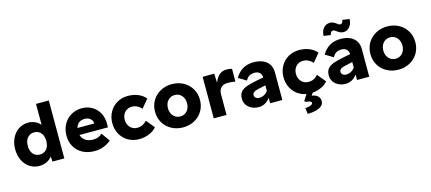

<svg xmlns="http://www.w3.org/2000/svg" viewBox="-67 -1446 5315 2369"><g transform="rotate(-15 2590.0 -261.0)"><path d="M34 -265.4Q34 -344.2 65 -407.3Q96 -470.4 150.4 -506.2Q204.8 -542 273 -542Q320.4 -542 360.4 -523.5Q400.4 -505 425.7 -474Q451 -443 456.4 -407.2L427.4 -398V-740H591V0H440L430.4 -120.8L453 -115.4Q449.4 -82.6 424.4 -53.5Q399.4 -24.4 359.4 -6.9Q319.4 10.6 271.2 10.6Q203.8 10.6 149.6 -24.9Q95.4 -60.4 64.7 -123.2Q34 -186 34 -265.4ZM432 -265.4Q432 -308.2 417.5 -340.3Q403 -372.4 376.1 -389.6Q349.2 -406.8 313.4 -406.8Q278.2 -406.8 251.3 -389.6Q224.4 -372.4 209.9 -340.3Q195.4 -308.2 195.4 -265.4Q195.4 -222.6 209.9 -190.5Q224.4 -158.4 251.3 -141.2Q278.2 -124 313.4 -124Q349.2 -124 376.1 -141.2Q403 -158.4 417.5 -190.5Q432 -222.6 432 -265.4Z M689 -263.6Q689 -343.4 723.8 -406.9Q758.6 -470.4 820.2 -506.4Q881.8 -542.4 958.8 -542.4Q1031.8 -542.4 1090.1 -507.4Q1148.4 -472.4 1180.3 -411.4Q1212.2 -350.4 1210.6 -273.6L1209.6 -230.8H786.6L763.6 -320.6H1077.4L1060 -301.8V-322.2Q1058.8 -346.4 1045.8 -365.7Q1032.8 -385 1010.7 -395.8Q988.6 -406.6 961.2 -406.6Q922.2 -406.6 895.4 -391.2Q868.6 -375.8 854.7 -346.8Q840.8 -317.8 840.8 -276Q840.8 -232.8 859.3 -200.4Q877.8 -168 912.9 -150Q948 -132 997 -132Q1031 -132 1057.3 -141.6Q1083.6 -151.2 1113.2 -175.2L1189.8 -67.4Q1142.6 -28.4 1089 -9.2Q1035.4 10 979.2 10Q892 10 826.1 -24.9Q760.2 -59.8 724.6 -122Q689 -184.2 689 -263.6Z M1275 -266Q1275 -343.8 1310 -406.9Q1345 -470 1407.1 -506Q1469.2 -542 1545.6 -542Q1617.4 -542 1676.7 -517.4Q1736 -492.8 1770.8 -448L1682 -342Q1661 -368 1628.7 -384.5Q1596.4 -401 1560.4 -401Q1523.6 -401 1495 -383.8Q1466.4 -366.6 1450.3 -335.8Q1434.2 -305 1434.2 -266.6Q1434.2 -228.6 1450.1 -197.8Q1466 -167 1495.1 -149.3Q1524.2 -131.6 1560.8 -131.6Q1597.8 -131.6 1628.1 -146.4Q1658.4 -161.2 1682 -188.8L1770.2 -82.2Q1735.4 -39.6 1675 -14.8Q1614.6 10 1545.6 10Q1469.2 10 1407.1 -26Q1345 -62 1310 -125.1Q1275 -188.2 1275 -266Z M1821 -266Q1821 -344.6 1858.1 -407.5Q1895.2 -470.4 1961 -506.2Q2026.8 -542 2108.5 -542Q2189.8 -542 2255.3 -506.2Q2320.8 -470.4 2357.9 -407.3Q2395 -344.2 2395 -266Q2395 -187.8 2357.9 -124.7Q2320.8 -61.6 2255.3 -25.8Q2189.8 10 2108.8 10Q2026.7 10 1960.9 -25.8Q1895.2 -61.6 1858.1 -124.3Q1821 -187.1 1821 -266ZM2230 -266Q2230 -305.6 2214.6 -336.7Q2199.2 -367.8 2171.5 -385.4Q2143.8 -403 2108.8 -403Q2073.2 -403 2045.3 -385.4Q2017.4 -367.8 2001.7 -336.7Q1986 -305.6 1986 -266Q1986 -226.9 2001.7 -195.8Q2017.4 -164.8 2045.4 -147.2Q2073.4 -129.6 2108.7 -129.6Q2143.8 -129.6 2171.5 -147.1Q2199.1 -164.5 2214.6 -195.8Q2230 -227 2230 -266Z M2499.8 -531H2648.2L2655.4 -358.2L2634.4 -358.2Q2634.8 -361.2 2636 -363.2Q2650.8 -414.2 2669.8 -451.5Q2688.8 -488.8 2721.2 -514.2Q2753.6 -539.6 2801.8 -541.6Q2820.8 -542.4 2841.3 -539.6Q2861.8 -536.8 2876 -531L2875.4 -369.2Q2791.4 -383.4 2745.6 -375.4Q2720.8 -371 2702.2 -356.6Q2683.6 -342.2 2673.4 -318.7Q2663.2 -295.2 2663.2 -264.8V0H2499.8Z M3131.8 -413.4Q3092.2 -413.4 3064.8 -398.1Q3037.4 -382.8 3016.6 -344.4L2915.8 -405.4Q2955 -473 3013.8 -507.5Q3072.6 -542 3151.4 -542Q3219.2 -542 3269.6 -520.5Q3320 -499 3348 -456.5Q3376 -414 3376 -352.8V0H3220.2V-325.8Q3220.2 -367.2 3196.5 -390.3Q3172.8 -413.4 3131.8 -413.4ZM2897.2 -143Q2897.2 -197.6 2923.2 -229.3Q2949.2 -261 2997.3 -278.2Q3045.4 -295.4 3133.2 -313L3297.2 -346.2L3288.2 -243.8L3138.2 -210.6Q3108.2 -204.6 3089.4 -197.7Q3070.6 -190.8 3059.4 -179.1Q3048.2 -167.4 3048.2 -150.4Q3048.2 -128 3065.4 -113.4Q3082.6 -98.8 3109.2 -98.8Q3148 -98.8 3181.3 -120.6Q3214.6 -142.4 3231.6 -177.6L3256 -135.4Q3227.6 -64.4 3180.1 -27.2Q3132.6 10 3075.2 10Q3025.2 10 2984.5 -9.7Q2943.8 -29.4 2920.5 -64.2Q2897.2 -99 2897.2 -143Z M3462 -266Q3462 -343.8 3497 -406.9Q3532 -470 3594.1 -506Q3656.2 -542 3732.6 -542Q3804.4 -542 3863.7 -517.4Q3923 -492.8 3957.8 -448L3869 -342Q3848 -368 3815.7 -384.5Q3783.4 -401 3747.4 -401Q3710.6 -401 3682 -383.8Q3653.4 -366.6 3637.3 -335.8Q3621.2 -305 3621.2 -266.6Q3621.2 -228.6 3637.1 -197.8Q3653 -167 3682.1 -149.3Q3711.2 -131.6 3747.8 -131.6Q3784.8 -131.6 3815.1 -146.4Q3845.4 -161.2 3869 -188.8L3957.2 -82.2Q3922.4 -39.6 3862 -14.8Q3801.6 10 3732.6 10Q3656.2 10 3594.1 -26Q3532 -62 3497 -125.1Q3462 -188.2 3462 -266ZM3629.8 170Q3651 169 3671.8 164Q3692.6 159 3706.7 150Q3720.8 141 3720.8 130.2Q3720.8 114.6 3699.3 106.3Q3677.8 98 3650.6 97.6L3632.8 84L3701.8 -24H3784.8L3738.8 42.4Q3789.6 48.8 3815.7 74.6Q3841.8 100.4 3841.8 139Q3841.8 174.4 3814.9 197.7Q3788 221 3746.5 232.7Q3705 244.4 3657.6 245.8H3633.8L3624.4 170Z M4241.8 -413.4Q4202.2 -413.4 4174.8 -398.1Q4147.4 -382.8 4126.6 -344.4L4025.8 -405.4Q4065 -473 4123.8 -507.5Q4182.6 -542 4261.4 -542Q4329.2 -542 4379.6 -520.5Q4430 -499 4458 -456.5Q4486 -414 4486 -352.8V0H4330.2V-325.8Q4330.2 -367.2 4306.5 -390.3Q4282.8 -413.4 4241.8 -413.4ZM4007.2 -143Q4007.2 -197.6 4033.2 -229.3Q4059.2 -261 4107.3 -278.2Q4155.4 -295.4 4243.2 -313L4407.2 -346.2L4398.2 -243.8L4248.2 -210.6Q4218.2 -204.6 4199.4 -197.7Q4180.6 -190.8 4169.4 -179.1Q4158.2 -167.4 4158.2 -150.4Q4158.2 -128 4175.4 -113.4Q4192.6 -98.8 4219.2 -98.8Q4258 -98.8 4291.3 -120.6Q4324.6 -142.4 4341.6 -177.6L4366 -135.4Q4337.6 -64.4 4290.1 -27.2Q4242.6 10 4185.2 10Q4135.2 10 4094.5 -9.7Q4053.8 -29.4 4030.5 -64.2Q4007.2 -99 4007.2 -143ZM4258.2 -635 4247.6 -641.8Q4246.6 -643.2 4244.6 -644.2Q4227.6 -657 4218 -661.7Q4208.4 -666.4 4201 -666.4Q4185.8 -666.4 4175.1 -654.4Q4164.4 -642.4 4162.2 -619.2L4072 -631.6Q4072.8 -690.4 4104.5 -729.3Q4136.2 -768.2 4187.4 -768.2Q4205 -768.2 4220 -763.4Q4235 -758.6 4256.6 -745L4261.4 -741.4L4263.8 -739.6Q4280.6 -726.8 4290.3 -721.5Q4300 -716.2 4309.2 -716.2Q4323.2 -716.2 4333.6 -728.5Q4344 -740.8 4346.2 -763.4L4436.4 -750.4Q4435.6 -694 4403.9 -653.9Q4372.2 -613.8 4323.4 -613.8Q4306.4 -613.8 4291.4 -618.4Q4276.4 -623 4258.2 -635Z M4572 -266Q4572 -344.6 4609.1 -407.5Q4646.2 -470.4 4712 -506.2Q4777.8 -542 4859.5 -542Q4940.8 -542 5006.3 -506.2Q5071.8 -470.4 5108.9 -407.3Q5146 -344.2 5146 -266Q5146 -187.8 5108.9 -124.7Q5071.8 -61.6 5006.3 -25.8Q4940.8 10 4859.8 10Q4777.7 10 4711.9 -25.8Q4646.2 -61.6 4609.1 -124.3Q4572 -187.1 4572 -266ZM4981 -266Q4981 -305.6 4965.6 -336.7Q4950.2 -367.8 4922.5 -385.4Q4894.8 -403 4859.8 -403Q4824.2 -403 4796.3 -385.4Q4768.4 -367.8 4752.7 -336.7Q4737 -305.6 4737 -266Q4737 -226.9 4752.7 -195.8Q4768.4 -164.8 4796.4 -147.2Q4824.4 -129.6 4859.7 -129.6Q4894.8 -129.6 4922.5 -147.1Q4950.1 -164.5 4965.6 -195.8Q4981 -227 4981 -266Z"/></g></svg>

Font: Easer Grotesk Variable
Style: Regular
Weight: 400
Designer: Boardeaser, Bonnie Shaver-Troup, Thomas Jockin
Foundry: Lexend
Version: Version 1.001;Glyphs 3.1.2 (3151)